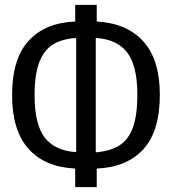

<svg xmlns="http://www.w3.org/2000/svg" viewBox="-20 -742 711 794"><path d="M380 -45V32H291V-45Q165 -51 97.5 -127Q30 -203 30 -348Q30 -499 98.5 -573.5Q167 -648 291 -653V-722H380V-653Q506 -646 573.5 -570Q641 -494 641 -350Q641 -199 572.5 -124.5Q504 -50 380 -45ZM295 -113V-585Q235 -581 198 -557.5Q161 -534 142 -483.5Q123 -433 123 -348Q123 -227 165.5 -172.5Q208 -118 295 -113ZM548 -350Q548 -471 505.5 -525.5Q463 -580 376 -585V-112Q436 -117 473.5 -140.5Q511 -164 529.5 -214.5Q548 -265 548 -350Z"/></svg>

Font: Fira Sans Extra Condensed
Style: Regular
Weight: 400
Width: 1
Designer: Carrois Corporate & Edenspiekermann AG
Foundry: Carrois Corporate GbR & Edenspiekermann AG
Version: Version 4.203